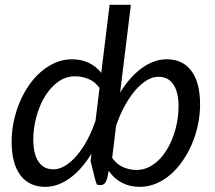

<svg xmlns="http://www.w3.org/2000/svg" viewBox="-20 -756 877 784"><path d="M438 -111.5Q457 -84.5 483.5 -73.2Q510 -62 537.5 -62Q563.5 -62 586.5 -73Q609.5 -84 628.5 -102.8Q647.5 -121.5 662.5 -146.8Q677.5 -172 687.8 -200.8Q698 -229.5 703.5 -260.2Q709 -291 709 -321Q709 -380.5 687.8 -411.5Q666.5 -442.5 627 -442.5Q603 -442.5 578.5 -427.5Q554 -412.5 531.2 -385.8Q508.5 -359 488.5 -322.2Q468.5 -285.5 454 -242ZM386.5 -397Q367.5 -423 340.8 -433.8Q314 -444.5 287 -444.5Q247.5 -444.5 216 -421Q184.5 -397.5 162.2 -360.2Q140 -323 128 -277Q116 -231 116 -186.5Q116 -127 137.2 -95.8Q158.5 -64.5 198 -64.5Q222 -64.5 246.2 -79.2Q270.5 -94 293.2 -120.5Q316 -147 335.8 -183.5Q355.5 -220 370 -263ZM470.5 -378Q489.5 -409 511.5 -434Q533.5 -459 557.5 -476.8Q581.5 -494.5 607.5 -504.2Q633.5 -514 660.5 -514Q725.5 -514 761.2 -467Q797 -420 797 -329.5Q797 -288.5 788.5 -247.5Q780 -206.5 764.2 -169.2Q748.5 -132 726.2 -99.8Q704 -67.5 676.8 -43.8Q649.5 -20 617.5 -6.5Q585.5 7 550.5 7Q510 7 477.5 -10Q445 -27 424 -58.5L417 -26Q413 -12.5 406.8 -6.2Q400.5 0 386 0L375.5 -2.5L368.5 -23L350 -98L353.5 -128.5Q334.5 -97.5 312.8 -72.5Q291 -47.5 267 -29.8Q243 -12 217.2 -2.5Q191.5 7 164.5 7Q99.5 7 63.5 -40.2Q27.5 -87.5 27.5 -177.5Q27.5 -218.5 36 -259.5Q44.5 -300.5 60.2 -338Q76 -375.5 98.2 -407.8Q120.5 -440 148 -463.5Q175.5 -487 207.2 -500.5Q239 -514 274 -514Q311 -514 341.8 -499.8Q372.5 -485.5 393.5 -458.5L427.5 -736.5H514.5Z"/></svg>

Font: Lato 2
Style: Italic
Weight: 400
Italic angle: -7°
Designer: Lukasz Dziedzic with Adam Twardoch and Botio Nikoltchev
Foundry: tyPoland Lukasz Dziedzic
Version: Version 2.015; 2015-08-06; http://www.latofonts.com/